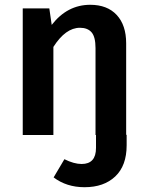

<svg xmlns="http://www.w3.org/2000/svg" viewBox="-20 -564 618 802"><path d="M507 -1H509V43Q509 128 461.5 173Q414 218 333 218Q258 218 204 177L249 101Q289 121 321 121Q381 121 381 54V0H379V-363Q379 -410 362.5 -429Q346 -448 314 -448Q254 -448 203 -368V0H75V-529H186L196 -460Q261 -544 357 -544Q428 -544 467.5 -501.5Q507 -459 507 -383Z"/></svg>

Font: FiraGO Medium
Style: Regular
Weight: 500
Designer: bBox Type
Foundry: bBox Type GmbH
Version: Version 1.001;PS 001.001;hotconv 1.0.88;makeotf.lib2.5.64775